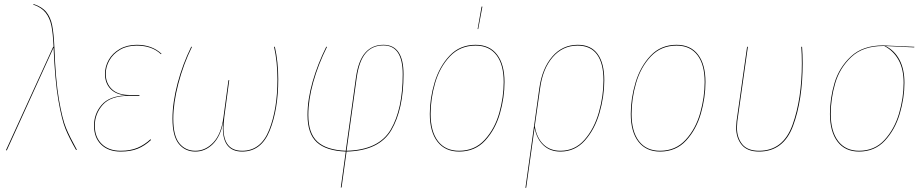

<svg xmlns="http://www.w3.org/2000/svg" viewBox="-20 -752 4630 964"><path d="M253 -515Q259 -350 276 -252Q293 -154 312 -108.5Q331 -63 366 0L362 1Q327 -60 308.5 -105.5Q290 -151 273 -249Q256 -347 249 -513L14 3L10 2L247 -517H249Q246 -584 238 -623Q230 -662 209 -688.5Q188 -715 147 -729L148 -732Q191 -718 212.5 -691.5Q234 -665 242 -624.5Q250 -584 253 -515Z M452 -121Q452 -181 490.5 -225.5Q529 -270 613 -273Q562 -277 534.5 -306Q507 -335 507 -381Q507 -418 526 -451.5Q545 -485 581.5 -506Q618 -527 667 -527Q743 -527 791 -482L788 -480Q743 -523 666 -523Q618 -523 583 -502.5Q548 -482 529.5 -449.5Q511 -417 511 -381Q511 -334 541.5 -304.5Q572 -275 632 -275H680V-271H629Q536 -271 496 -226Q456 -181 456 -121Q456 -63 491 -29Q526 5 586 5Q635 5 670.5 -10Q706 -25 736 -53L738 -49Q707 -20 671.5 -5.5Q636 9 586 9Q524 9 488 -26Q452 -61 452 -121Z M846 -156Q846 -237 871.5 -333.5Q897 -430 940 -517H944Q901 -430 875.5 -332Q850 -234 850 -156Q850 -70 880.5 -32.5Q911 5 961 5Q1012 5 1051.5 -37Q1091 -79 1102 -164L1127 -349L1131 -350L1106 -163Q1102 -125 1102 -110Q1102 5 1196 5Q1290 5 1331.5 -100Q1373 -205 1373 -353Q1373 -442 1356 -517H1360Q1377 -442 1377 -354Q1377 -203 1334.5 -97Q1292 9 1196 9Q1099 9 1099 -109L1100 -136Q1086 -65 1048 -28Q1010 9 961 9Q909 9 877.5 -30Q846 -69 846 -156Z M2006 -379Q2006 -203 1945 -99Q1884 5 1720 9L1695 189L1691 190L1716 9Q1617 5 1570.5 -38Q1524 -81 1524 -174Q1524 -253 1549.5 -342Q1575 -431 1618 -517H1622Q1578 -429 1553 -340Q1528 -251 1528 -175Q1528 -83 1573.5 -41Q1619 1 1716 5L1767 -362Q1779 -448 1814 -487.5Q1849 -527 1905 -527Q2006 -527 2006 -379ZM1771 -362 1720 5Q1882 1 1942 -101.5Q2002 -204 2002 -379Q2002 -524 1905 -524Q1850 -524 1816.5 -485.5Q1783 -447 1771 -362Z M2138 -180Q2138 -258 2162 -338Q2186 -418 2237.5 -472.5Q2289 -527 2368 -527Q2438 -527 2475.5 -478Q2513 -429 2513 -340Q2513 -262 2490 -182Q2467 -102 2416 -46.5Q2365 9 2285 9Q2215 9 2176.5 -40.5Q2138 -90 2138 -180ZM2509 -340Q2509 -428 2472.5 -475.5Q2436 -523 2368 -523Q2290 -523 2239 -469Q2188 -415 2165 -336Q2142 -257 2142 -180Q2142 -92 2179 -43.5Q2216 5 2285 5Q2363 5 2413.5 -50Q2464 -105 2486.5 -184.5Q2509 -264 2509 -340ZM2402 -719 2381 -606H2378L2398 -719Z M3014 -349Q3014 -268 2990 -185Q2966 -102 2916.5 -46.5Q2867 9 2794 9Q2742 9 2708.5 -22.5Q2675 -54 2664 -110L2622 190L2618 192L2688 -310Q2702 -409 2753 -468Q2804 -527 2881 -527Q2947 -527 2980.5 -481Q3014 -435 3014 -349ZM3010 -349Q3010 -434 2977.5 -478.5Q2945 -523 2880 -523Q2805 -523 2755 -465Q2705 -407 2692 -310L2665 -119Q2675 -59 2708.5 -27Q2742 5 2794 5Q2866 5 2914.5 -50Q2963 -105 2986.5 -187Q3010 -269 3010 -349Z M3147 -180Q3147 -258 3171 -338Q3195 -418 3246.5 -472.5Q3298 -527 3377 -527Q3447 -527 3484.5 -478Q3522 -429 3522 -340Q3522 -262 3499 -182Q3476 -102 3425 -46.5Q3374 9 3294 9Q3224 9 3185.5 -40.5Q3147 -90 3147 -180ZM3518 -340Q3518 -428 3481.5 -475.5Q3445 -523 3377 -523Q3299 -523 3248 -469Q3197 -415 3174 -336Q3151 -257 3151 -180Q3151 -92 3188 -43.5Q3225 5 3294 5Q3372 5 3422.5 -50Q3473 -105 3495.5 -184.5Q3518 -264 3518 -340Z M4010 -435Q4010 -250 3962 -120.5Q3914 9 3791 9Q3732 9 3704 -25Q3676 -59 3676 -112Q3676 -123 3678 -143L3731 -517H3735L3682 -143Q3680 -123 3680 -112Q3680 -61 3706.5 -28Q3733 5 3791 5Q3912 5 3959 -125Q4006 -255 4006 -435Q4006 -480 4003 -517H4007Q4010 -480 4010 -435Z M4147 -180Q4147 -258 4170 -335.5Q4193 -413 4252.5 -468.5Q4312 -524 4414 -524Q4424 -524 4571 -517L4570 -514L4426 -521Q4471 -499 4496 -452Q4521 -405 4521 -336Q4521 -260 4497.5 -180.5Q4474 -101 4423 -46Q4372 9 4293 9Q4223 9 4185 -41Q4147 -91 4147 -180ZM4517 -336Q4517 -405 4491.5 -451Q4466 -497 4420 -521H4414Q4313 -521 4254.5 -466Q4196 -411 4173.5 -334Q4151 -257 4151 -180Q4151 -93 4188 -44Q4225 5 4293 5Q4371 5 4421 -49.5Q4471 -104 4494 -182.5Q4517 -261 4517 -336Z"/></svg>

Font: Fira Sans Condensed Four
Style: Italic
Weight: 100
Width: 3
Italic angle: -8°
Designer: bBox Type GmbH & Carrois Corporate GbR & Edenspiekermann AG
Foundry: bBox Type GmbH & Carrois Corporate GbR & Edenspiekermann AG
Version: Version 4.301